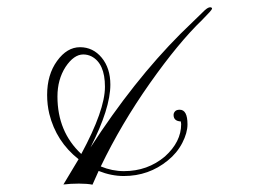

<svg xmlns="http://www.w3.org/2000/svg" viewBox="-20 -508 749 519"><path d="M227.5 -355.5Q216.8 -360.8 205.1 -360.8Q179.7 -360.8 157.2 -327.1Q135.3 -293 135.3 -247.1Q135.3 -151.9 199.7 -91.8Q263.7 -210.4 263.7 -273.4Q263.7 -336.4 227.5 -355.5ZM465.8 -211.4Q486.8 -211.4 486.8 -171.9Q486.8 -148.9 472.7 -121.6Q458.5 -94.2 433.6 -74.2Q382.3 -32.2 314.5 -32.2Q280.8 -32.2 246.6 -45.9L230 -8.8Q215.8 -11.7 193.4 -11.7Q170.9 -11.7 151.4 -9.3L192.4 -77.6Q131.8 -125.5 113.3 -200.2Q107.4 -224.6 107.4 -251.5Q107.4 -306.2 134.3 -343.3Q161.1 -380.4 196.3 -380.4Q231.4 -380.4 254.9 -352.1Q278.3 -323.7 278.3 -279.3Q278.3 -214.8 224.6 -109.4Q341.3 -289.6 467.8 -416.5L533.7 -480.5Q542.5 -488.3 547.9 -488.3Q553.2 -488.3 553.2 -484.4Q552.7 -480.5 526.4 -454.1Q462.9 -393.1 385.3 -283.2Q307.6 -172.9 252.4 -58.1Q283.2 -45.4 314.9 -45.4Q378.9 -45.4 425.8 -85Q469.7 -124.5 469.7 -172.4Q469.7 -174.8 468.8 -179.7Q449.2 -180.7 449.2 -197.3Q449.2 -202.6 453.1 -207Q457 -211.4 465.8 -211.4Z"/></svg>

Font: PinyonScript
Style: Regular
Weight: 400
Designer: Nicole Fally
Foundry: Nicole Fally
Version: Version 1.005